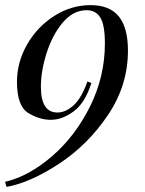

<svg xmlns="http://www.w3.org/2000/svg" viewBox="-38 -548 571 756"><path d="M465.8 -349.1Q465.8 -211.9 387.2 -95.2Q308.6 21.5 195.8 95.9Q83 170.4 -12.2 188L-18.1 168Q75.7 146 167 67.1Q258.3 -11.7 316.7 -129.2Q375 -246.6 375 -377Q375 -450.2 356.9 -479Q338.9 -507.8 303.2 -507.8Q250 -507.8 209 -459Q168 -410.2 145.5 -339.1Q123 -268.1 123 -206.1Q123 -105 188 -105Q220.7 -105 252 -133.5Q283.2 -162.1 306.2 -227.1L321.8 -221.2Q297.4 -143.1 252.2 -109.6Q207 -76.2 162.1 -76.2Q117.2 -76.2 73 -103.3Q28.8 -130.4 28.8 -226.1Q28.8 -303.2 68.8 -373Q108.9 -442.9 175.8 -485.4Q242.7 -527.8 318.4 -527.8Q394 -527.8 429.9 -483.2Q465.8 -438.5 465.8 -349.1Z"/></svg>

Font: PlayfairDisplaySC-Italic
Style: Italic
Weight: 400
Italic angle: -14°
Designer: Claus Eggers Sørensen
Foundry: Claus Eggers Sørensen
Version: Version 1.004;PS 001.004;hotconv 1.0.70;makeotf.lib2.5.58329